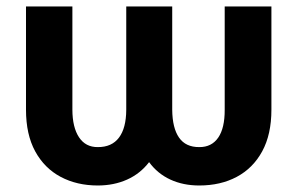

<svg xmlns="http://www.w3.org/2000/svg" viewBox="-20 -566 923 596"><path d="M60.7 -225.4V-545.9H204.7V-225.4Q204.9 -170.5 225.3 -139.8Q245.7 -109.1 283.4 -109.4Q327 -109.1 349.3 -138.8Q371.7 -168.5 371.9 -225.4V-545.9H514.6V-225.4Q515.1 -168.5 535.8 -138.8Q556.4 -109.1 598.6 -109.4Q636.9 -109.1 657.4 -138.8Q677.8 -168.5 677.5 -225.4V-545.9H822.5V-225.4Q822.5 -148.7 793.9 -96.2Q765.3 -43.8 714.9 -17Q664.6 9.8 598.6 9.8Q548.7 9.8 509 -8.5Q469.2 -26.8 442.8 -62.7Q415.3 -26.8 374.4 -8.5Q333.5 9.8 283.4 9.8Q218.8 9.8 168.3 -17Q117.9 -43.8 89.3 -96.1Q60.7 -148.4 60.7 -225.4Z"/></svg>

Font: Inter
Style: Regular
Weight: 400
Designer: Rasmus Andersson
Foundry: rsms
Version: Version 4.000;git-8c9346024